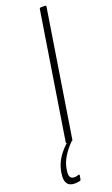

<svg xmlns="http://www.w3.org/2000/svg" viewBox="-206 -691 538 922"><g transform="rotate(-20 63.0 -229.5)"><path d="M36 0Q30 0 31 -6L133 -649Q134 -655 140 -655H162Q168 -655 167 -649L65 -6Q64 0 58 0ZM5 196Q-23 196 -34 178Q-45 160 -39 128L-38 120Q-31 82 -9.5 50Q12 18 47 -11L61 -2Q32 27 14 56.5Q-4 86 -9 117L-10 125Q-17 167 13 167Q20 167 25 165.5Q30 164 34 163Q37 162 39 163Q41 164 40 167L37 185Q36 192 30 193Q25 194 18.5 195Q12 196 5 196Z"/></g></svg>

Font: Sofia Sans Extra Condensed ExtraLight
Style: Italic
Weight: 250
Italic angle: -9°
Version: Version 4.100